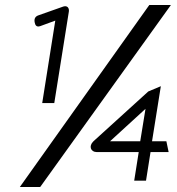

<svg xmlns="http://www.w3.org/2000/svg" viewBox="-20 -672 705 764"><path d="M118 -583C120 -572 125 -563 140 -568L200 -590L148 -262H196L254 -626C256 -640 248 -651 232 -646L133 -611C121 -607 115 -598 118 -583ZM59 72H140L660 -652H574ZM352 -110C331 -90 342 -67 364 -67H532L514 47H561L579 -67H651L642 -110H585L620 -329L570 -308ZM418 -110 559 -239 538 -110Z"/></svg>

Font: Charger Pro
Style: NarObl
Weight: 400
Designer: Jasper
Foundry: Cannot Into Space Fonts
Version: Version 1.09